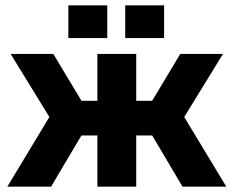

<svg xmlns="http://www.w3.org/2000/svg" viewBox="-20 -703 880 723"><path d="M451.5 -682.8V-559.7H597.9V-682.8ZM237.4 -682.8V-559.7H383.9V-682.8ZM346.7 -500H493V-323.3H620L618.3 -193H493V0H346.7V-193H221.4L219.7 -323.3H346.7ZM514.1 -258.8 658.9 -500H819.7L670.4 -256.9L670.7 -267.5L832.2 0H667.3ZM325.6 -258.8 172.3 0H7.5L169 -267.5L169.3 -256.9L20 -500H180.7Z"/></svg>

Font: Overused Grotesk Light
Style: Regular
Weight: 300
Designer: RandomMaerks
Version: Version 0.005